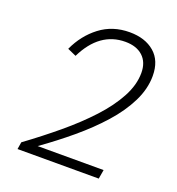

<svg xmlns="http://www.w3.org/2000/svg" viewBox="-131 -827 861 933"><g transform="rotate(20 300.0 -360.0)"><path d="M63 0 69 -37Q155 -100 233 -165Q311 -230 371.5 -295.5Q432 -361 467 -426Q502 -491 502 -553Q502 -608 469 -638.5Q436 -669 378 -669Q245 -669 173 -522L128 -542Q164 -621 229 -670.5Q294 -720 382 -720Q462 -720 510.5 -678.5Q559 -637 559 -558Q559 -491 525.5 -423.5Q492 -356 434 -291Q376 -226 302.5 -164.5Q229 -103 150 -47H491L483 0Z"/></g></svg>

Font: Livvic Light
Style: Italic
Weight: 300
Italic angle: -10°
Designer: Jacques Le Bailly, Baron von Fonthausen
Version: Version 1.001; ttfautohint (v1.8.2)